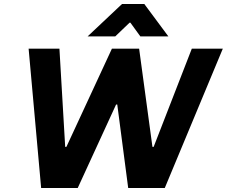

<svg xmlns="http://www.w3.org/2000/svg" viewBox="-20 -945 1141 966"><path d="M124 -700H279L308 -206H314L543 -700H680L747 -206H753L945 -700H1101L809 1H625L570 -419H564L371 1H187ZM594 -925H706L827 -762H686L636 -831H632L560 -762H421Z"/></svg>

Font: Be Vietnam ExtraBold
Style: Italic
Weight: 800
Italic angle: -9.778°
Designer: Gabriel Lam
Foundry: TypeRant
Version: Version 3.000